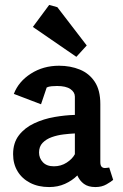

<svg xmlns="http://www.w3.org/2000/svg" viewBox="-20 -753 498 777"><path d="M179 4Q135 4 102 -13Q69 -30 51 -60Q33 -90 33 -129Q33 -175 56.5 -205.5Q80 -236 118.5 -254Q157 -272 200.5 -279.5Q244 -287 283 -288V-362Q283 -380 265 -392.5Q247 -405 211 -405Q201 -405 189 -404Q177 -403 169 -399L146 -331L36 -373Q55 -423 105 -455Q155 -487 219 -487Q265 -487 303 -471.5Q341 -456 363.5 -422Q386 -388 386 -332V-97Q386 -84 391 -78.5Q396 -73 405 -73Q410 -73 415 -74Q420 -75 422 -75L438 -25Q430 -18 411 -7Q392 4 366 4Q337 4 319.5 -9Q302 -22 293 -43Q272 -22 243 -9Q214 4 179 4ZM198 -80Q227 -80 250 -95Q273 -110 283 -129V-213Q262 -212 237 -209Q212 -206 189.5 -198Q167 -190 152.5 -175Q138 -160 138 -136Q138 -113 153.5 -96.5Q169 -80 198 -80ZM289 -523 113 -644 179 -733 212 -724 331 -569Z"/></svg>

Font: Kreon Medium
Style: Regular
Weight: 500
Version: Version 2.002